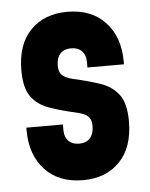

<svg xmlns="http://www.w3.org/2000/svg" viewBox="-46 -602 511 654"><g transform="rotate(-5 209.5 -275.0)"><path d="M212 13Q129.5 13 82.2 -38Q35 -89 35 -172V-182H160V-162Q160 -139.5 173 -125.8Q186 -112 210 -112Q234 -112 247 -126.8Q260 -141.5 260 -168Q260 -182 255.8 -191.2Q251.5 -200.5 240.8 -207Q230 -213.5 210 -218Q156.5 -230 117.2 -244Q78 -258 56.5 -288Q35 -318 35 -377.5Q35 -466.5 82.2 -514.8Q129.5 -563 208 -563Q290.5 -563 337.8 -512.2Q385 -461.5 385 -378V-368H260V-388Q260 -410.5 247 -424.2Q234 -438 210 -438Q186 -438 173 -423.8Q160 -409.5 160 -383Q160 -369.5 164.2 -360Q168.5 -350.5 179.5 -344Q190.5 -337.5 210 -333Q261.5 -321.5 300.8 -308Q340 -294.5 362.5 -264.5Q385 -234.5 385 -173.5Q385 -84.5 338 -35.8Q291 13 212 13Z"/></g></svg>

Font: Mohave Light
Style: Bold
Weight: 700
Version: Version 2.003